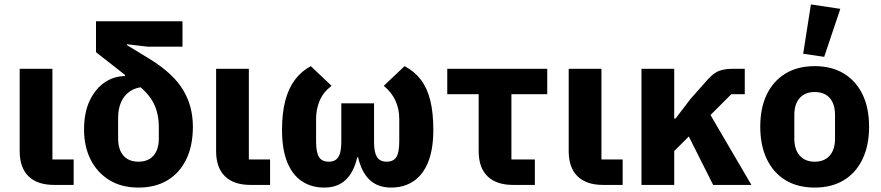

<svg xmlns="http://www.w3.org/2000/svg" viewBox="-20 -836 3985 868"><path d="M313 -115V0H225Q149 0 109 -39Q69 -78 69 -153V-525H217V-115Z M634 -443Q595 -442 568 -423.5Q541 -405 527.5 -374.5Q514 -344 514 -303V-209Q514 -176 525 -152.5Q536 -129 556.5 -117Q577 -105 606 -105Q635 -105 655.5 -117Q676 -129 687 -152.5Q698 -176 698 -209V-261Q698 -291 692.5 -317.5Q687 -344 675.5 -367.5Q664 -391 644.5 -413Q625 -435 598 -456L414 -600V-740H805V-625H647L554 -636V-632L659 -568Q712 -535 749 -500.5Q786 -466 808.5 -428Q831 -390 841.5 -349Q852 -308 852 -263Q852 -178 822.5 -116.5Q793 -55 738 -21.5Q683 12 606 12Q529 12 474 -22Q419 -56 389.5 -115Q360 -174 360 -250Q360 -328 386 -382Q412 -436 454 -464Q496 -492 545 -492V-514Z M1201 -115V0H1113Q1037 0 997 -39Q957 -78 957 -153V-525H1105V-115Z M1671 -369V-197Q1671 -163 1677 -143Q1683 -123 1695.5 -114Q1708 -105 1728 -105Q1758 -105 1771.5 -125.5Q1785 -146 1785 -197V-299Q1785 -343 1768 -380.5Q1751 -418 1715 -448L1809 -537Q1853 -514 1882 -476.5Q1911 -439 1925 -383Q1939 -327 1939 -249Q1939 -161 1915.5 -103Q1892 -45 1849 -16.5Q1806 12 1748 12Q1688 12 1651 -23Q1614 -58 1599 -125H1595Q1580 -58 1543 -23Q1506 12 1446 12Q1388 12 1345 -16.5Q1302 -45 1278.5 -103Q1255 -161 1255 -249Q1255 -324 1269.5 -380Q1284 -436 1313 -475Q1342 -514 1385 -537L1479 -448Q1442 -420 1425.5 -381.5Q1409 -343 1409 -299V-197Q1409 -146 1422.5 -125.5Q1436 -105 1466 -105Q1486 -105 1498.5 -114Q1511 -123 1517 -143Q1523 -163 1523 -197V-369Z M2398 0H2300Q2224 0 2184 -39Q2144 -78 2144 -153V-410H2002V-525H2454V-410H2292V-115H2398Z M2795 -115V0H2707Q2631 0 2591 -39Q2551 -78 2551 -153V-525H2699V-115Z M3204 0 3094 -219 3028 -153V0H2880V-525H3028V-300H3034L3101 -388L3180 -477Q3206 -506 3230.5 -515.5Q3255 -525 3295 -525H3347V-410H3286L3192 -316L3377 0Z M3663 12Q3586 12 3531 -21.5Q3476 -55 3446.5 -117Q3417 -179 3417 -263Q3417 -348 3446.5 -409Q3476 -470 3531 -503.5Q3586 -537 3663 -537Q3740 -537 3795 -503.5Q3850 -470 3879.5 -409Q3909 -348 3909 -263Q3909 -179 3879.5 -117Q3850 -55 3795 -21.5Q3740 12 3663 12ZM3663 -105Q3707 -105 3731 -132.5Q3755 -160 3755 -209V-316Q3755 -366 3731 -393Q3707 -420 3663 -420Q3620 -420 3595.5 -393Q3571 -366 3571 -316V-209Q3571 -160 3595.5 -132.5Q3620 -105 3663 -105ZM3779 -796 3706 -579 3611 -593 3646 -816Z"/></svg>

Font: IBM Plex Sans Var
Style: Regular
Weight: 400
Designer: Mike Abbink, Paul van der Laan, Pieter van Rosmalen
Foundry: Bold Monday
Version: Version 3.000